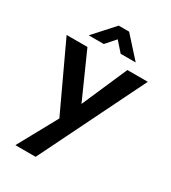

<svg xmlns="http://www.w3.org/2000/svg" viewBox="-222 -809 1026 1154"><g transform="rotate(30 291.5 -231.5)"><path d="M74.2 234.4 269.5 -121.1 431.6 -493.2H573.2L214.8 234.4ZM239.3 -2 9.8 -493.2H154.3L332 -94.7ZM126 -557.6 252.9 -698.2H325.2L452.1 -557.6H347.7L289.1 -624L230.5 -557.6Z"/></g></svg>

Font: Sen
Style: Bold
Weight: 700
Designer: Kosal Sen, Philatype
Foundry: Philatype
Version: Version 2.000;gftools[0.9.31]